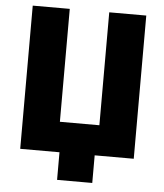

<svg xmlns="http://www.w3.org/2000/svg" viewBox="-57 -750 799 935"><g transform="rotate(5 342.5 -282.5)"><path d="M620 -700H439V-148H246V-700H65V0H257V135H429V0H620Z"/></g></svg>

Font: Fixel Text ExtraBold
Style: Regular
Weight: 800
Width: 4
Designer: AlfaBravo + MacPaw
Foundry: Kyrylo Tkachov, Marchela Mozhyna, Serhii Makarenko, Maria Weinstein, Zakhar Kryvoshyya
Version: Version 1.211